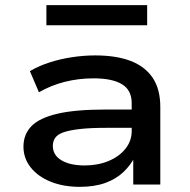

<svg xmlns="http://www.w3.org/2000/svg" viewBox="-20 -716 737 745"><path d="M290 9Q226 9 176.5 -11Q127 -31 99 -66.5Q71 -102 71 -147Q71 -194 101.5 -226Q132 -258 202 -274.5Q272 -291 389 -291H509V-220H393Q331 -220 291 -215.5Q251 -211 227.5 -203Q204 -195 194.5 -181.5Q185 -168 185 -150Q185 -114 218.5 -94Q252 -74 309 -74Q359 -74 400.5 -91Q442 -108 466.5 -138.5Q491 -169 491 -207V-316Q491 -366 453.5 -389Q416 -412 343 -412Q285 -412 231.5 -398.5Q178 -385 131 -358L96 -440Q130 -460 171.5 -473.5Q213 -487 259 -494Q305 -501 349 -501Q431 -501 487 -479.5Q543 -458 572.5 -414Q602 -370 602 -301V0H497V-110L505 -111Q488 -76 459 -48.5Q430 -21 388 -6Q346 9 290 9ZM160 -618V-696H551V-618Z"/></svg>

Font: Nunito Sans 10pt Expanded SemiBold
Style: Regular
Weight: 600
Width: 7
Designer: Vernon Adams
Foundry: Vernon Adams
Version: Version 3.101;gftools[0.9.27]